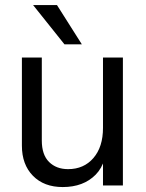

<svg xmlns="http://www.w3.org/2000/svg" viewBox="-20 -735 580 761"><path d="M467.1 -507V0H388.2V-507ZM145.7 -507V-178.1Q145.7 -121.5 174.5 -93Q203.3 -64.6 249.8 -64.6Q312.3 -64.6 350.3 -108.7Q388.2 -152.8 388.2 -227.9L406.8 -199.9Q407.6 -91.8 359.2 -42.7Q310.7 6.4 228.7 6.4Q154.3 6.4 110.6 -38.2Q66.8 -82.8 66.8 -157.7V-507ZM205.8 -715 304.4 -559.3H235.5L111.1 -715Z"/></svg>

Font: Hind Variable Light
Style: Regular
Weight: 300
Designer: Manushi Parikh, Satya Rajpurohit
Foundry: Indian Type Foundry
Version: Version 3.000